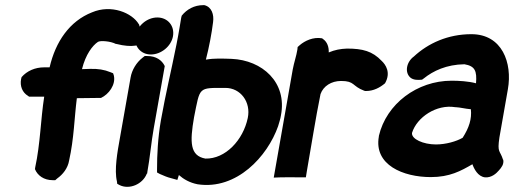

<svg xmlns="http://www.w3.org/2000/svg" viewBox="-20 -678 2000 747"><path d="M62 -370C57 -343 67 -318 89 -305L93 -302H152C138 -212 137 -119 117 -27L116 -20C126 5 151 23 185 23H195L203 16C224 1 244 -23 249 -54C268 -139 269 -218 279 -296C307 -296 336 -297 365 -297H373C403 -311 431 -348 423 -384L420 -393L410 -397C386 -407 361 -411 330 -410C320 -410 310 -409 299 -409C313 -466 340 -501 361 -515C370 -521 410 -518 431 -507H433C464 -499 489 -498 502 -500L528 -503L529 -528C531 -548 526 -566 521 -583L520 -584C494 -628 413 -662 338 -630C251 -596 196 -516 173 -416H152C116 -416 85 -402 64 -378Z M507 -538C500 -499 527 -466 567 -466C607 -466 646 -498 653 -537C660 -577 633 -610 592 -610C552 -610 514 -578 507 -538ZM446 -138C437 -88 424 -17 435 28L436 37L445 42C483 61 535 39 551 -2L553 -4V-7C563 -61 569 -129 578 -178L621 -421C610 -444 587 -460 553 -460H543L534 -453C511 -435 493 -406 488 -376Z M606 -210C594 -140 591 -75 591 -20V-7L602 -1C618 6 632 12 645 15L670 22L676 3C694 19 718 33 749 39C901 62 1021 -70 1062 -187C1066 -201 1071 -215 1073 -229C1098 -358 1000 -444 881 -449C847 -450 815 -452 781 -446C793 -492 804 -550 809 -592C813 -621 804 -651 775 -658H771C736 -658 707 -642 687 -617L685 -609C685 -609 675 -546 667 -507C644 -392 626 -321 606 -210ZM735 -222C759 -341 750 -336 857 -336C916 -336 957 -281 944 -219C926 -133 857 -59 779 -61C719 -72 718 -124 735 -222Z M1045 13 1071 12C1096 11 1118 12 1145 12H1170L1174 -13C1192 -114 1207 -214 1227 -312C1238 -343 1269 -363 1307 -363C1361 -363 1349 -343 1397 -325L1401 -324H1405C1433 -324 1458 -337 1478 -354C1502 -396 1480 -427 1465 -441C1429 -479 1391 -489 1330 -489C1304 -488 1283 -484 1259 -474C1260 -495 1253 -515 1237 -526L1233 -529C1198 -535 1166 -519 1147 -503L1138 -495L1137 -485C1133 -460 1124 -435 1119 -408Z M1454 -147C1434 -36 1549 11 1656 11C1730 11 1773 -13 1818 -39C1824 -22 1839 9 1867 12C1892 14 1911 -3 1921 -15C1931 -26 1941 -39 1938 -56L1937 -57C1925 -95 1914 -82 1923 -143L1956 -331C1974 -433 1934 -545 1814 -545C1723 -545 1646 -510 1590 -458C1561 -437 1553 -395 1578 -375C1589 -367 1604 -366 1622 -368L1629 -373C1665 -402 1717 -427 1787 -428C1828 -421 1836 -402 1832 -354C1802 -362 1765 -364 1737 -364C1603 -364 1483 -274 1454 -149ZM1583 -161C1602 -222 1678 -273 1751 -261H1753C1772 -260 1788 -255 1812 -253C1816 -215 1805 -181 1780 -142C1756 -128 1715 -116 1676 -116C1627 -116 1580 -137 1583 -161Z"/></svg>

Font: Snowfall
Style: BlkObl
Weight: 900
Designer: Jasper
Foundry: Cannot Into Space Fonts
Version: Version 0.9